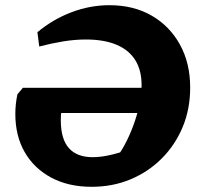

<svg xmlns="http://www.w3.org/2000/svg" viewBox="-20 -706 769 739"><path d="M333 13Q243 13 177 -22.5Q111 -58 75 -120.5Q39 -183 39 -268Q39 -286 41 -305Q43 -324 47 -343L68 -368H626L607 -271H143L224 -329Q219 -301 216.5 -281Q214 -261 214 -244Q214 -171 245 -136Q276 -101 337 -101Q371 -101 413.5 -111.5Q456 -122 512 -144L419 -89Q440 -112 459 -147Q478 -182 493 -222.5Q508 -263 516.5 -303Q525 -343 525 -378Q525 -435 501 -474Q477 -513 429 -533.5Q381 -554 310 -554Q268 -554 222.5 -546.5Q177 -539 131 -527L124 -582Q184 -632 255.5 -659Q327 -686 401 -686Q494 -686 563.5 -646Q633 -606 672.5 -534.5Q712 -463 712 -369Q712 -287 683.5 -218Q655 -149 603.5 -97Q552 -45 483 -16Q414 13 333 13Z"/></svg>

Font: Piazzolla Thin Black
Style: Italic
Weight: 900
Italic angle: -11.3°
Version: Version 2.005